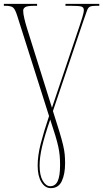

<svg xmlns="http://www.w3.org/2000/svg" viewBox="-20 -734 534 994"><path d="M243 240Q213 240 194 208.5Q175 177 175 123Q175 71 191 9Q207 -53 234 -133L68 -656Q58 -687 47 -695.5Q36 -704 7 -704H0V-714H172V-704H160Q121 -704 110.5 -697Q100 -690 100 -679Q100 -663 106 -638Q112 -613 120 -587L249 -176L392 -600Q398 -618 406 -643.5Q414 -669 414 -682Q414 -696 401.5 -700Q389 -704 345 -704H319V-714H494V-704H478Q455 -704 445.5 -699.5Q436 -695 430 -678Q424 -661 411 -624L254 -159Q275 -94 287.5 -52.5Q300 -11 306.5 16.5Q313 44 315 65.5Q317 87 317 111Q317 167 300 203.5Q283 240 243 240ZM240 230Q266 230 278.5 204Q291 178 291 120Q291 93 289 71.5Q287 50 282 26.5Q277 3 267 -30.5Q257 -64 240 -115Q210 -28 197.5 26.5Q185 81 185 123Q185 174 201.5 202Q218 230 240 230Z"/></svg>

Font: Noto Serif Display ExtraCondensed Thin
Style: Regular
Weight: 100
Width: 2
Designer: Monotype Design Team
Foundry: Monotype Imaging Inc.
Version: Version 2.009